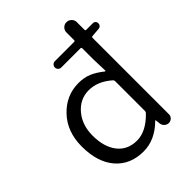

<svg xmlns="http://www.w3.org/2000/svg" viewBox="-224 -923 1063 1063"><g transform="rotate(-45 307.0 -391.5)"><path d="M434.6 -127.9Q440.4 -132.8 440.4 -140.6V-375Q440.4 -381.8 434.6 -386.7Q371.1 -442.4 301.8 -442.4Q232.4 -442.4 185.5 -387.2Q138.7 -332 138.7 -249Q138.7 -160.2 179.7 -107.9Q220.7 -55.7 293.9 -55.7Q365.2 -55.7 434.6 -127.9ZM580.1 -688.5Q589.8 -688.5 595.7 -682.1Q601.6 -675.8 601.6 -666.5Q601.6 -657.2 595.7 -650.9Q589.8 -644.5 580.1 -643.6L528.3 -639.6Q521.5 -638.7 521.5 -631.8V-34.2Q521.5 -19.5 511.2 -9.8Q501 0 487.3 0Q472.7 0 461.9 -9.8Q451.2 -19.5 449.2 -34.2L446.3 -61.5Q446.3 -63.5 444.8 -63.5Q443.4 -63.5 441.4 -61.5Q366.2 12.7 277.3 12.7Q173.8 12.7 113.8 -56.6Q53.7 -126 53.7 -249Q53.7 -364.3 123 -437.5Q192.4 -510.7 289.1 -510.7Q333 -510.7 366.7 -496.6Q400.4 -482.4 438.5 -452.1Q440.4 -451.2 441.9 -452.1Q443.4 -453.1 443.4 -455.1L440.4 -542V-631.8Q440.4 -638.7 432.6 -638.7H282.2Q272.5 -638.7 265.1 -646Q257.8 -653.3 257.8 -663.6Q257.8 -673.8 265.1 -681.2Q272.5 -688.5 282.2 -688.5H432.6Q440.4 -688.5 440.4 -695.3V-755.9Q440.4 -772.5 452.1 -784.2Q463.9 -795.9 480.5 -795.9Q497.1 -795.9 509.3 -784.2Q521.5 -772.5 521.5 -755.9V-695.3Q521.5 -688.5 528.3 -688.5Z"/></g></svg>

Font: Gen Jyuu Gothic P Normal
Style: Regular
Weight: 300
Designer: [Source Han Sans]
Ryoko NISHIZUKA  (kana & ideographs); Paul D. Hunt (Latin, Greek & Cyrillic); Wenlong ZHANG  (bopomofo
Version: Version 1.002.20150607